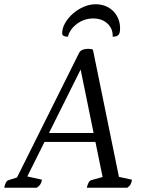

<svg xmlns="http://www.w3.org/2000/svg" viewBox="-52 -885 674 905"><path d="M-32 0Q-29 -16 -24 -25Q-19 -34 -11 -36L45 -54L18 -28L321 -636Q325 -644 332.5 -648Q340 -652 348.5 -653.5Q357 -655 363 -655Q370 -655 376 -654Q382 -653 386 -651L513 -30L492 -55L570 -38Q568 -24 563.5 -16Q559 -8 548 0H357Q361 -16 366 -25Q371 -34 379 -36L444 -54L435 -34L323 -582L341 -583L64 -28L65 -56L146 -38Q143 -24 138 -16Q133 -8 121 0ZM143 -216 160 -258H404L409 -216ZM399 -865Q432 -865 458 -850.5Q484 -836 499 -810Q514 -784 514 -752Q514 -729 506.5 -720.5Q499 -712 479 -712Q481 -749 455 -773.5Q429 -798 387 -798Q346 -798 312 -773.5Q278 -749 268 -712Q255 -712 248 -716Q241 -720 241 -728Q241 -752 255 -776.5Q269 -801 292 -821Q315 -841 343 -853Q371 -865 399 -865Z"/></svg>

Font: Petrona
Style: Italic
Weight: 400
Italic angle: -9°
Designer: Ringo R. Seeber
Foundry: Ringo R. Seeber
Version: Version 2.001; ttfautohint (v1.8.3)